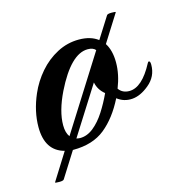

<svg xmlns="http://www.w3.org/2000/svg" viewBox="-92 -559 713 758"><g transform="rotate(-15 264.5 -180.0)"><path d="M517 -246Q520 -252 523 -252Q529 -252 529 -237Q529 -189 491 -158Q456 -129 422 -126.5Q388 -124 361 -145Q325 -73 275 -32.5Q225 8 145 8H143L78 111Q75 116 59 116Q42 116 42 114V113L111 3Q35 -17 35 -114Q35 -178 64 -245Q83 -289 115 -326Q147 -363 189 -385Q231 -407 278 -407Q326 -407 356 -384L411 -471Q414 -476 431 -476Q447 -476 447 -474V-473L377 -362Q397 -331 397 -282Q397 -233 376 -180Q391 -159 419 -159Q471 -159 517 -246ZM167 -227Q131 -153 131 -96Q131 -65 144 -48L334 -349Q324 -361 302 -361Q233 -361 167 -227ZM324 -176Q298 -197 292 -228L168 -32Q178 -30 183 -30Q212 -30 238 -51Q264 -72 285.5 -105.5Q307 -139 324 -176Z"/></g></svg>

Font: Playball
Style: Regular
Weight: 400
Designer: Robert E. Leuschke
Foundry: Robert E. Leuschke
Version: Version 1.010